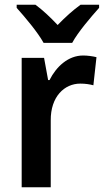

<svg xmlns="http://www.w3.org/2000/svg" viewBox="-20 -786 436 806"><path d="M163 -606H283C307 -651 363 -716 396 -753V-766H318C285 -742 256 -716 222 -681C191 -714 159 -744 129 -766H50V-753C85 -714 139 -650 163 -606ZM329 -553C266 -553 216 -506 188 -450H182L165 -543H71V0H193V-280C192 -381 251 -435 317 -435C339 -435 357 -432 372 -428L385 -546C369 -550 347 -553 329 -553Z"/></svg>

Font: Noto Sans Lao Looped SemiCondensed SemiBold
Style: Regular
Weight: 600
Width: 4
Designer: Mark Frömberg, Ben Mitchell
Foundry: The Fontpad Ltd
Version: Version 1.002